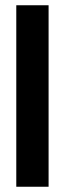

<svg xmlns="http://www.w3.org/2000/svg" viewBox="-20 -711 247 731"><path d="M42 0V-691H165V0Z"/></svg>

Font: Bricolage Grotesque 72pt SemiCondensed SemiBold
Style: Regular
Weight: 600
Width: 4
Designer: Mathieu Triay
Foundry: Atelier Triay
Version: Version 1.001;gftools[0.9.33.dev8+g029e19f]